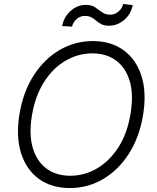

<svg xmlns="http://www.w3.org/2000/svg" viewBox="-20 -946 797 976"><path d="M707 -359.7Q688.2 -247.2 634.8 -164.1Q581.3 -81 503.7 -35.5Q426.1 9.9 335.2 9.9Q241.8 9.9 177.7 -36.6Q113.6 -83.1 87 -168Q60.4 -252.8 79.2 -367.5Q98.4 -480.5 151.8 -563.4Q205.3 -646.3 283 -691.8Q360.8 -737.2 452.1 -737.2Q544.4 -737.2 608.3 -690.7Q672.2 -644.2 699.2 -559.5Q726.2 -474.8 707 -359.7ZM643.5 -367.5Q659.8 -464.8 639.4 -533.6Q619 -602.3 569.6 -638.5Q520.2 -674.7 449.9 -674.7Q377.1 -674.7 313 -637.3Q248.9 -599.8 204 -529.3Q159.1 -458.8 142.4 -359.7Q126.4 -262.8 146.7 -194.1Q166.9 -125.4 216.4 -89Q266 -52.6 336.6 -52.6Q409.8 -52.6 473.7 -90.2Q537.6 -127.8 582.6 -198.3Q627.5 -268.8 643.5 -367.5ZM346.2 -810.7 295.8 -813.6Q305 -860.8 339.5 -891Q373.9 -921.2 416.5 -921.2Q445.7 -921.2 463.6 -908.7Q481.5 -896.3 498.6 -883.9Q515.6 -871.4 541.2 -871.4Q562.9 -871.4 581.9 -887.1Q600.9 -902.7 606.2 -925.8L654.8 -920.1Q644.9 -872.5 610.3 -843.9Q575.6 -815.3 534.4 -815.3Q510.7 -815.3 495.9 -822.8Q481.2 -830.3 469.8 -840.2Q458.5 -850.1 445.1 -857.6Q431.8 -865.1 410.5 -865.1Q387.8 -865.1 369.7 -849.4Q351.6 -833.8 346.2 -810.7Z"/></svg>

Font: Inter Light  BETA
Style: Italic
Weight: 300
Italic angle: 9.39999°
Designer: Rasmus Andersson
Foundry: rsms
Version: Version 3.011;git-f93a4a705